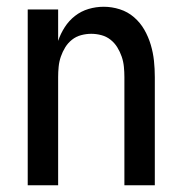

<svg xmlns="http://www.w3.org/2000/svg" viewBox="-20 -548 540 568"><path d="M62 0V-520H152V-427Q159 -448 171.5 -467.5Q184 -487 202 -501Q220 -515 242 -521.5Q264 -528 287 -528Q311 -528 334.5 -520.5Q358 -513 376.5 -497Q395 -481 407 -460Q419 -439 426 -415.5Q433 -392 435.5 -368Q438 -344 438 -320V0H348V-320Q348 -335 346.5 -350.5Q345 -366 340 -380.5Q335 -395 327 -408Q319 -421 307 -430.5Q295 -440 280 -444Q265 -448 250 -448Q235 -448 220 -444Q205 -440 193 -430.5Q181 -421 173 -408Q165 -395 160 -380.5Q155 -366 153.5 -350.5Q152 -335 152 -320V0Z"/></svg>

Font: Iosevka Term Curly Medium
Style: Regular
Weight: 500
Designer: Belleve Invis
Foundry: Belleve Invis
Version: Version 32.3.0